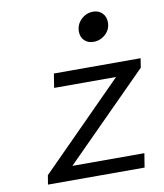

<svg xmlns="http://www.w3.org/2000/svg" viewBox="-85 -834 773 903"><g transform="rotate(-10 301.5 -382.0)"><path d="M398.9 -624Q372.6 -624 355.7 -640.4Q338.9 -656.7 338.9 -683.1Q338.9 -717.3 363.3 -740.7Q387.7 -764.2 420.9 -764.2Q447.3 -764.2 464.1 -747.1Q481 -730 481 -703.1Q481 -669.4 456.5 -646.7Q432.1 -624 398.9 -624ZM70.8 0 78.1 -43.9 474.1 -442.9H178.2L189 -509.8H603L596.2 -465.8L199.2 -66.9H543L532.2 0Z"/></g></svg>

Font: Office Code Pro D Italic
Style: Regular
Weight: 400
Italic angle: -9°
Designer: Nathan Rutzky & Paul D. Hunt
Foundry: Adobe Systems Incorporated
Version: Version 1.004;PS 001.004;hotconv 1.0.70;makeotf.lib2.5.58329